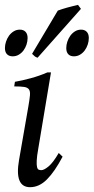

<svg xmlns="http://www.w3.org/2000/svg" viewBox="-20 -758 389 798"><path d="M240.2 -106.9Q207.5 -44.9 175.3 -12.5Q143.1 20 105 20Q39.6 20 59.1 -92.8L98.1 -316.9Q103 -345.2 104.5 -361.8Q106 -378.4 100.3 -386.5Q94.7 -394.5 80.3 -396.7Q65.9 -398.9 39.1 -398.9L42 -418Q72.8 -423.3 108.6 -433.1Q144.5 -442.9 176.8 -457H191.9L139.2 -141.1Q133.3 -108.4 132.6 -90.3Q131.8 -72.3 134 -63.5Q136.2 -54.7 141.1 -52.7Q146 -50.8 151.9 -50.8Q163.1 -50.8 181.9 -66.4Q200.7 -82 224.1 -122.1ZM349.1 -600.1Q349.1 -586.4 344.7 -573Q340.3 -559.6 332.3 -548.6Q324.2 -537.6 312.7 -530.8Q301.3 -523.9 287.1 -523.9Q272 -523.9 263.7 -532.7Q255.4 -541.5 255.4 -558.1Q255.4 -571.3 259.8 -584.7Q264.2 -598.1 272.2 -609.4Q280.3 -620.6 291.7 -627.7Q303.2 -634.8 316.9 -634.8Q332 -634.8 340.6 -625.7Q349.1 -616.7 349.1 -600.1ZM94.7 -600.1Q94.7 -586.4 90.3 -573Q85.9 -559.6 77.9 -548.6Q69.8 -537.6 58.3 -530.8Q46.9 -523.9 32.7 -523.9Q17.6 -523.9 9 -532.7Q0.5 -541.5 0.5 -558.1Q0.5 -571.3 4.9 -584.7Q9.3 -598.1 17.3 -609.4Q25.4 -620.6 36.9 -627.7Q48.3 -634.8 62.5 -634.8Q77.6 -634.8 86.2 -625.7Q94.7 -616.7 94.7 -600.1ZM136.2 -518.1Q128.9 -520.5 125 -523.4Q121.1 -526.4 113.3 -534.2L220.2 -713.9Q227.5 -716.8 238.3 -720.2Q249 -723.6 260.5 -726.8Q272 -730 283.4 -732.7Q294.9 -735.4 304.2 -737.8L316.4 -721.2Z"/></svg>

Font: Akkhara
Style: Italic
Weight: 400
Italic angle: -7°
Designer: J. Victor Gaultney
Version: Version 1.00 June 13, 2006, initial release